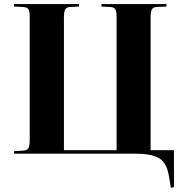

<svg xmlns="http://www.w3.org/2000/svg" viewBox="-20 -750 906 937"><path d="M814 167 804 107Q793 43 755.5 21.5Q718 0 642 0H48V-12L94 -15Q113 -16 119 -27Q125 -38 125 -69V-671Q125 -696 118.5 -705.5Q112 -715 91 -716L48 -718V-730H366V-718L323 -716Q305 -715 298.5 -704Q292 -693 292 -666V-17H549V-671Q549 -694 543 -704.5Q537 -715 516 -716L475 -718V-730H792V-718L746 -716Q727 -715 721 -704Q715 -693 715 -666V-17H829V163Z"/></svg>

Font: Literata 72pt
Style: Bold
Weight: 700
Designer: Latin by Veronika Burian and Jose Scaglione. Greek by Irene Vlachou. Cyrillic by Vera Evstafieva.
Foundry: TypeTogether
Version: Version 3.002